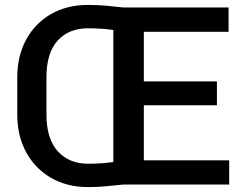

<svg xmlns="http://www.w3.org/2000/svg" viewBox="-20 -741 1001 771"><path d="M333 -721.2Q370.6 -721.2 407 -718Q443.4 -714.8 476.1 -710.9H897.9V-613.3H557.6V-414.1H851.1V-318.4H557.6V-97.2H900.4V0H476.1Q443.4 3.4 407.5 6.8Q371.6 10.3 334 10.3Q249.5 10.3 185.3 -26.6Q121.1 -63.5 85.2 -129.4Q49.3 -195.3 49.3 -281.2V-429.7Q49.3 -516.1 85 -581.8Q120.6 -647.5 184.6 -684.3Q248.5 -721.2 333 -721.2ZM166.5 -281.2Q166.5 -184.1 211.9 -133.8Q257.3 -83.5 334 -83.5Q360.4 -83.5 385.7 -85.2Q411.1 -86.9 435.1 -90.3V-620.6Q411.1 -624 385.5 -625.7Q359.9 -627.4 333 -627.4Q256.3 -627.4 211.4 -577.9Q166.5 -528.3 166.5 -430.7Z"/></svg>

Font: Vazirmatn RD UI FD Medium
Style: Regular
Weight: 500
Designer: Saber Rastikerdar
Foundry: Saber Rastikerdar
Version: Version 33.003